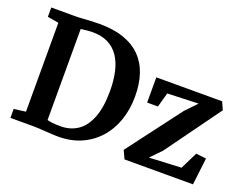

<svg xmlns="http://www.w3.org/2000/svg" viewBox="-116 -977 1542 1212"><g transform="rotate(20 655.0 -371.0)"><path d="M352 8Q332.5 7.5 311.5 6.2Q290.5 5 269.2 3.5Q248 2 228 1Q208 0 191.5 0H39.5V-60L118.5 -70.5V-667.5L43.5 -680.5V-743H190.5Q222.5 -743 250.8 -744.8Q279 -746.5 307 -748.2Q335 -750 366.5 -750Q460.5 -750 529.5 -726Q598.5 -702 643.8 -656.2Q689 -610.5 711 -545Q733 -479.5 733 -396.5Q733 -307 706.5 -232.2Q680 -157.5 630 -103Q580 -48.5 509.8 -19.2Q439.5 10 352 8ZM359.5 -58.5Q423 -59.5 471 -93Q519 -126.5 545.8 -196.2Q572.5 -266 572.5 -374Q572.5 -446 559.2 -503.5Q546 -561 518.2 -601.8Q490.5 -642.5 447.2 -664.2Q404 -686 343.5 -686Q325 -686 310.2 -684.5Q295.5 -683 284 -681.2Q272.5 -679.5 264.5 -679V-67.5Q279 -63.5 294.5 -61.5Q310 -59.5 326.2 -58.8Q342.5 -58 359.5 -58.5ZM1125 -491 917 -483.5 890 -386H817.5V-555.5H1259.5L1283 -503.5L1016 -135L946.5 -63.5L1162.5 -74L1219 -189L1287.5 -181L1266 0H806L780.5 -55L1053 -415.5Z"/></g></svg>

Font: Merriweather Light 18pt
Style: Bold
Weight: 700
Version: Version 2.100